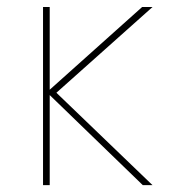

<svg xmlns="http://www.w3.org/2000/svg" viewBox="-20 -540 540 560"><path d="M424.8 0H396.5L125 -262.7V0H105.5V-519.5H125V-278.3L394.5 -519.5H424.8L144.5 -269.5Z"/></svg>

Font: Mgen+ 1mn thin
Style: Regular
Weight: 100
Designer: [Source Han Sans]
Ryoko NISHIZUKA  (kana & ideographs); Paul D. Hunt (Latin, Greek & Cyrillic); Wenlong ZHANG  (bopomofo
Version: Version 1.059.20150602